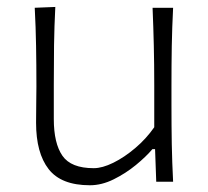

<svg xmlns="http://www.w3.org/2000/svg" viewBox="-20 -531 608 561"><path d="M242.7 10.3Q158.7 10.3 122.1 -36.9Q85.4 -84 85.4 -172.4Q85.4 -205.6 85.9 -230.5Q86.4 -255.4 86.4 -278.3Q86.4 -342.3 85.4 -396.7Q84.5 -451.2 81.5 -508.3L141.6 -510.7Q138.7 -453.6 137.9 -398.9Q137.2 -344.2 137.2 -282.2V-183.1Q137.2 -112.3 162.4 -75.9Q187.5 -39.6 253.9 -39.6Q278.8 -39.6 311 -55.4Q343.3 -71.3 375.2 -98.4Q407.2 -125.5 430.7 -159.2V-282.2Q430.7 -344.2 429.4 -397.7Q428.2 -451.2 425.8 -508.3H485.8Q482.9 -451.2 481.9 -396.7Q481 -342.3 481 -278.3V-226.1Q481 -163.1 481.9 -110.1Q482.9 -57.1 485.8 0H436.5L433.1 -95.2H425.3Q406.7 -73.2 377 -48.8Q347.2 -24.4 312.3 -7.1Q277.3 10.3 242.7 10.3Z"/></svg>

Font: Pinar DS1 Light
Style: Regular
Weight: 300
Designer: Amin Abedi
Version: Version 3.000